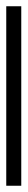

<svg xmlns="http://www.w3.org/2000/svg" viewBox="238 -261 88 614"><g transform="rotate(-90 282.0 46.0)"><path d="M-5 70H569V22H-5Z"/></g></svg>

Font: Harano Aji Mincho TW
Style: Regular
Weight: 400
Foundry: Masamichi Hosoda
Version: HaranoAjiMinchoTW-Regular version 20230610;ttx 4.39.4